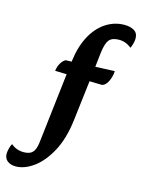

<svg xmlns="http://www.w3.org/2000/svg" viewBox="-271 -815 856 1155"><g transform="rotate(15 157.0 -238.0)"><path d="M-56 258Q-88 258 -108 242.5Q-128 227 -128 198Q-128 184 -123 164.5Q-118 145 -111 134Q-77 163 -32 163Q6 163 23.5 144Q41 125 46 81L97 -357L25 -359Q28 -387 41.5 -408.5Q55 -430 70 -437L107 -438V-442Q119 -536 154.5 -601Q190 -666 243 -700Q296 -734 357 -734Q394 -734 418 -719.5Q442 -705 442 -671Q442 -656 436.5 -637Q431 -618 426 -610Q392 -639 348 -639Q306 -639 287.5 -616.5Q269 -594 262 -534L252 -445L372 -450Q372 -434 366 -412Q360 -390 348 -372Q336 -354 319 -350L241 -352L211 -101Q197 16 154 96Q111 176 54.5 217Q-2 258 -56 258Z"/></g></svg>

Font: Petrona ExtraBold
Style: Italic
Weight: 800
Italic angle: -9°
Designer: Ringo R. Seeber
Foundry: Ringo R. Seeber
Version: Version 2.001; ttfautohint (v1.8.3)